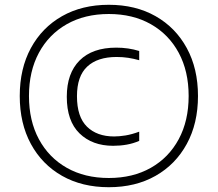

<svg xmlns="http://www.w3.org/2000/svg" viewBox="-20 -771 909 802"><path d="M434.5 11Q323 11 239.2 -36.5Q155.5 -84 109 -169.8Q62.5 -255.5 62.5 -370Q62.5 -484.5 109 -570.2Q155.5 -656 239.2 -703.5Q323 -751 434.5 -751Q546 -751 629.8 -703.5Q713.5 -656 760.2 -570.2Q807 -484.5 807 -370Q807 -255.5 760.2 -169.8Q713.5 -84 629.8 -36.5Q546 11 434.5 11ZM434.5 -27.5Q535 -27.5 610 -70Q685 -112.5 726.5 -189.5Q768 -266.5 768 -370Q768 -473.5 726.5 -550.5Q685 -627.5 610 -670Q535 -712.5 434.5 -712.5Q334 -712.5 259 -670Q184 -627.5 142.5 -550.5Q101 -473.5 101 -370Q101 -266.5 142.5 -189.5Q184 -112.5 259 -70Q334 -27.5 434.5 -27.5ZM452.5 -162Q365.5 -162 312.2 -213.8Q259 -265.5 259 -367Q259 -465 312.5 -518.5Q366 -572 465.5 -572Q516.5 -572 561.5 -558V-519.5Q538 -526 515.5 -529.5Q493 -533 467 -533Q387.5 -533 344.5 -493Q301.5 -453 301.5 -369Q301.5 -283 343.2 -242Q385 -201 456.5 -201Q478 -201 504.2 -205.2Q530.5 -209.5 561.5 -221V-182.5Q536 -171.5 509 -166.8Q482 -162 452.5 -162Z"/></svg>

Font: Encode Sans SmExp XLt
Style: Regular
Weight: 200
Width: 6
Designer: Multiple Designers
Foundry: Impallari Type
Version: Version 3.002; ttfautohint (v1.8.3) -l 8 -r 50 -G 200 -x 14 